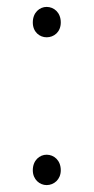

<svg xmlns="http://www.w3.org/2000/svg" viewBox="-20 -523 271 556"><path d="M115 -415C136 -415 156 -430 156 -458C156 -487 136 -503 115 -503C95 -503 75 -487 75 -458C75 -430 95 -415 115 -415ZM115 13C136 13 156 -3 156 -30C156 -59 136 -75 115 -75C95 -75 75 -59 75 -30C75 -3 95 13 115 13Z"/></svg>

Font: Harano Aji Gothic KR ExtraLight
Style: Regular
Weight: 250
Foundry: Masamichi Hosoda
Version: HaranoAjiGothicKR-ExtraLight version 20220220;ttx 4.29.1